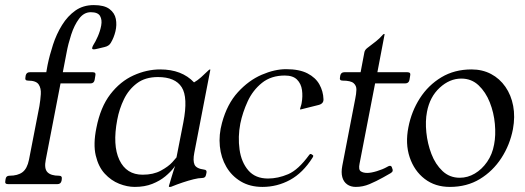

<svg xmlns="http://www.w3.org/2000/svg" viewBox="-42 -724 2063 755"><path d="M145 -468Q153 -507 166.5 -548.5Q180 -590 202 -625.5Q224 -661 254.5 -682.5Q285 -704 327 -704Q368 -704 388.5 -688.5Q409 -673 413.5 -649.5Q418 -626 412 -601Q406 -576 394 -556Q387 -543 369 -539Q352 -535 344 -533Q336 -531 332.5 -530.5Q329 -530 327 -530Q319 -530 320.5 -536Q322 -542 325 -547Q333 -559 342.5 -580.5Q352 -602 356 -624Q360 -646 351.5 -661Q343 -676 315 -676Q288 -676 269 -650.5Q250 -625 238 -588Q226 -551 220 -518L205 -440H323Q336 -440 333 -427L330 -409Q327 -396 314 -396H196L138 -96Q131 -61 144.5 -47Q158 -33 190 -33Q203 -33 201 -20L200 -13Q197 0 184 0H-11Q-24 0 -21 -13L-20 -20Q-18 -33 -5 -33Q28 -33 46.5 -47Q65 -61 72 -96L113 -307Q117 -331 118.5 -354Q120 -377 110 -392Q100 -407 68 -407Q55 -407 58 -420L59 -427Q62 -440 75 -440H140Z M679 -243Q698 -341 672.5 -381Q647 -421 579 -421Q529 -421 496.5 -396.5Q464 -372 445.5 -334Q427 -296 419 -253Q400 -153 427.5 -95Q455 -37 519 -37Q561 -37 590.5 -53Q620 -69 635.5 -86Q651 -103 652 -105ZM722 -123Q716 -92 723 -76.5Q730 -61 761 -57Q772 -56 770 -45L768 -36Q766 -24 752 -24Q739 -24 719 -19Q699 -14 676.5 -6.5Q654 1 632 10Q631 11 626 11H624Q622 11 622 8Q624 2 633 -29Q642 -60 653 -90H658Q654 -81 641.5 -64.5Q629 -48 608 -30.5Q587 -13 557 -1Q527 11 488 11Q458 11 426.5 -1.5Q395 -14 370 -41Q345 -68 334.5 -112.5Q324 -157 337 -221Q353 -303 392 -353.5Q431 -404 483 -427.5Q535 -451 588 -451Q673 -451 721 -400Q735 -408 748.5 -420Q762 -432 771.5 -441.5Q781 -451 783 -451Q786 -451 785 -449Z M990 11Q941 11 905 -10.5Q869 -32 848 -68Q827 -104 822.5 -149Q818 -194 831 -241Q851 -315 893.5 -361.5Q936 -408 987 -430Q1038 -452 1083 -452Q1135 -452 1167 -435.5Q1199 -419 1214 -392Q1229 -365 1230 -334Q1231 -316 1210 -311L1142 -294Q1140 -293 1138.5 -294Q1137 -295 1138 -296Q1138 -298 1140.5 -305Q1143 -312 1144 -318Q1149 -345 1145.5 -370Q1142 -395 1126 -411Q1110 -427 1078 -427Q1024 -427 988 -398Q952 -369 932 -325.5Q912 -282 903 -238Q893 -186 900 -136Q907 -86 934.5 -54Q962 -22 1012 -22Q1051 -22 1091 -39Q1131 -56 1174 -115Q1178 -120 1182 -118L1188 -114Q1192 -112 1187 -104Q1149 -44 1098.5 -16.5Q1048 11 990 11Z M1501 -60Q1503 -56 1502 -52Q1501 -47 1494 -43L1464 -26Q1437 -11 1411 0Q1385 11 1357 11Q1337 11 1323 1Q1309 -9 1304 -27.5Q1299 -46 1304 -72L1355 -336Q1359 -355 1359.5 -371Q1360 -387 1348.5 -397Q1337 -407 1305 -407Q1292 -407 1295 -420L1296 -427Q1299 -440 1312 -440H1376L1391 -519Q1393 -528 1402 -535Q1424 -552 1437 -562Q1450 -572 1464 -588Q1465 -590 1468 -590H1470Q1471 -590 1470 -587L1442 -440H1560Q1574 -440 1571 -427L1568 -409Q1565 -396 1551 -396H1433L1372 -81Q1367 -57 1376.5 -50.5Q1386 -44 1402 -44Q1417 -44 1440 -51Q1463 -58 1479 -67Q1482 -69 1485.5 -70.5Q1489 -72 1491 -72Q1497 -72 1499 -66Z M1727 11Q1669 11 1628 -20.5Q1587 -52 1569 -105.5Q1551 -159 1564 -224Q1576 -286 1609 -337.5Q1642 -389 1693.5 -420Q1745 -451 1812 -451Q1855 -451 1889 -433Q1923 -415 1945.5 -382.5Q1968 -350 1976 -307.5Q1984 -265 1975 -216Q1963 -154 1929.5 -102.5Q1896 -51 1845 -20Q1794 11 1727 11ZM1766 -25Q1797 -25 1825 -41.5Q1853 -58 1873.5 -87.5Q1894 -117 1901 -156Q1908 -192 1904 -236.5Q1900 -281 1884 -321.5Q1868 -362 1840 -388.5Q1812 -415 1772 -415Q1726 -415 1687 -379Q1648 -343 1637 -284Q1630 -248 1634.5 -203.5Q1639 -159 1654.5 -118.5Q1670 -78 1698 -51.5Q1726 -25 1766 -25Z"/></svg>

Font: Young Serif Light
Style: Italic
Weight: 300
Italic angle: -10.979°
Designer: Bastien Sozeau
Foundry: NBR — Bastien Sozeau
Version: Version 5.001